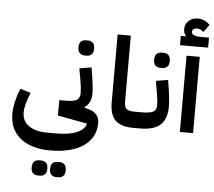

<svg xmlns="http://www.w3.org/2000/svg" viewBox="-79 -1013 1731 1550"><g transform="rotate(5 787.0 -237.5)"><path d="M367 240Q289 240 228 222Q167 204 124 169.5Q81 135 58.5 85.5Q36 36 36 -27Q36 -72 48.5 -127Q61 -182 83 -235L169 -209Q150 -167 138 -123.5Q126 -80 126 -47Q126 22 180 60.5Q234 99 330 99H404Q511 99 573.5 70.5Q636 42 642 -2L404 -46V-171H458Q522 -171 546.5 -187Q571 -203 571 -245Q571 -261 568.5 -285.5Q566 -310 559 -351L543 -441L640 -457L655 -366Q660 -333 663 -300.5Q666 -268 666 -245Q666 -169 612 -133V-128L642 -120Q686 -109 709.5 -82Q733 -55 733 -12Q733 46 708 92.5Q683 139 636 172Q589 205 521 222.5Q453 240 367 240ZM576 -548Q552 -548 536.5 -562.5Q521 -577 521 -609Q521 -642 536.5 -656.5Q552 -671 576 -671H593Q617 -671 632.5 -656.5Q648 -642 648 -609Q648 -577 632.5 -562.5Q617 -548 593 -548ZM433 450Q409 450 393.5 435.5Q378 421 378 389Q378 356 393.5 341.5Q409 327 433 327H450Q474 327 489.5 341.5Q505 356 505 389Q505 421 489.5 435.5Q474 450 450 450ZM284 450Q260 450 244.5 435.5Q229 421 229 389Q229 356 244.5 341.5Q260 327 284 327H301Q325 327 340.5 341.5Q356 356 356 389Q356 421 340.5 435.5Q325 450 301 450Z M1019 0Q920 0 873.5 -44Q827 -88 827 -190V-740H934V-204Q934 -161 952.5 -146Q971 -131 1016 -131H1047V-27L1020 0Z M1020 -104 1047 -131H1072Q1142 -131 1168.5 -145.5Q1195 -160 1195 -198Q1195 -214 1192.5 -238.5Q1190 -263 1183 -304L1167 -394L1265 -410L1279 -320Q1284 -286 1287 -253.5Q1290 -221 1290 -198Q1290 -96 1238 -48Q1186 0 1072 0H1020ZM1193 -502Q1169 -502 1153.5 -516.5Q1138 -531 1138 -563Q1138 -596 1153.5 -610.5Q1169 -625 1193 -625H1210Q1234 -625 1249.5 -610.5Q1265 -596 1265 -563Q1265 -531 1249.5 -516.5Q1234 -502 1210 -502Z M1396 -618H1503V0H1396ZM1336 -773H1376L1377 -777Q1358 -799 1358 -830Q1358 -871 1387.5 -898Q1417 -925 1462 -925Q1489 -925 1515.5 -913Q1542 -901 1559 -881L1514 -820Q1491 -844 1462 -844Q1445 -844 1434 -835.5Q1423 -827 1423 -815Q1423 -779 1493 -779H1564V-698H1336Z"/></g></svg>

Font: IBM Plex Arabic SemiBold
Style: Regular
Weight: 600
Designer: Mike Abbink, Paul van der Laan, Pieter van Rosmalen, Wael Morcos, Khajak Apelian
Foundry: Bold Monday
Version: Version 1.0